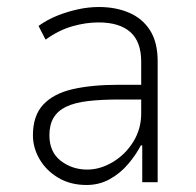

<svg xmlns="http://www.w3.org/2000/svg" viewBox="-20 -520 559 548"><path d="M227 8Q181 8 146.5 -12.5Q112 -33 93 -65.5Q74 -98 74 -134Q74 -190 103.5 -221.5Q133 -253 187.5 -265.5Q242 -278 318 -278H393V-236H320Q269 -236 231 -231.5Q193 -227 169 -215.5Q145 -204 133 -184Q121 -164 121 -134Q121 -86 153.5 -61Q186 -36 229 -36Q266 -36 302 -57.5Q338 -79 360.5 -115.5Q383 -152 383 -196V-344Q383 -401 352 -428.5Q321 -456 261 -456Q225 -456 186.5 -445Q148 -434 110 -407L90 -446Q115 -464 144 -475.5Q173 -487 203 -493.5Q233 -500 262 -500Q311 -500 349 -483.5Q387 -467 408.5 -433Q430 -399 430 -345V0H386V-105H382Q368 -78 345.5 -51.5Q323 -25 293 -8.5Q263 8 227 8Z"/></svg>

Font: Nunito Sans 7pt Condensed ExtraLight
Style: Regular
Weight: 250
Width: 3
Designer: Vernon Adams
Foundry: Vernon Adams
Version: Version 3.101;gftools[0.9.27]